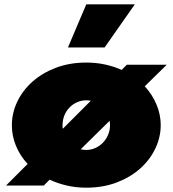

<svg xmlns="http://www.w3.org/2000/svg" viewBox="-20 -840 800 890"><path d="M8 20 108 -80Q73 -118 54 -164Q35 -210 35 -260Q35 -316 60 -368.5Q85 -421 130.5 -461.5Q176 -502 239.5 -526Q303 -550 380 -550Q426 -550 467 -541Q508 -532 544 -516L568 -540H753L651 -440Q686 -402 705.5 -355.5Q725 -309 725 -260Q725 -204 700 -151.5Q675 -99 629.5 -58.5Q584 -18 520.5 6Q457 30 380 30Q332 30 289.5 20Q247 10 210 -7L183 20ZM490 -260Q490 -265 489.5 -270Q489 -275 488 -280L354 -148Q366 -145 380 -145Q402 -145 422 -154Q442 -163 457 -178.5Q472 -194 481 -215Q490 -236 490 -260ZM380 -375Q357 -375 337 -366Q317 -357 302 -341.5Q287 -326 278.5 -305Q270 -284 270 -260Q270 -255 270 -251Q270 -247 271 -243L401 -373Q396 -374 390.5 -374.5Q385 -375 380 -375ZM605 -820 465 -620H295L380 -820Z"/></svg>

Font: Imperial One
Style: Regular
Weight: 400
Designer: Jovanny Lemonad
Foundry: Jovanny Lemonad
Version: Version 1.000